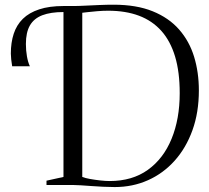

<svg xmlns="http://www.w3.org/2000/svg" viewBox="-20 -768 868 797"><path d="M456 8.5Q433 8.5 407.8 7.2Q382.5 6 358.5 4.2Q334.5 2.5 315.5 1.2Q296.5 0 285.5 0H173V-18L243.5 -33.5V-743H284.5Q305 -743 333.5 -744.5Q362 -746 392.8 -747.2Q423.5 -748.5 451.5 -748.5Q546.5 -748.5 613.8 -721.2Q681 -694 723.5 -645.5Q766 -597 785.8 -532.2Q805.5 -467.5 805.5 -392.5Q805.5 -301.5 779 -227.8Q752.5 -154 705 -101Q657.5 -48 594 -19.8Q530.5 8.5 456 8.5ZM435 -16.5Q529 -16.5 593.8 -63Q658.5 -109.5 692.2 -191.8Q726 -274 726 -381.5Q726 -469 706.8 -533.2Q687.5 -597.5 649.8 -639.8Q612 -682 556.8 -702.8Q501.5 -723.5 429 -723.5Q406.5 -723.5 383.2 -721.5Q360 -719.5 342.8 -717.5Q325.5 -715.5 321.5 -715V-33.5Q332.5 -29 353 -25.2Q373.5 -21.5 396 -19Q418.5 -16.5 435 -16.5ZM30.5 -493Q28 -507 26.5 -521.5Q25 -536 25 -545.5Q25 -591.5 37 -628Q49 -664.5 75 -690Q101 -715.5 142.8 -729.2Q184.5 -743 243.5 -743L248.5 -730.5L243.5 -718Q190.5 -718 155.8 -704.8Q121 -691.5 104.2 -662.5Q87.5 -633.5 87.5 -585.5Q87.5 -558.5 91.8 -534.2Q96 -510 104 -493Z"/></svg>

Font: Merriweather 144pt Light
Style: Regular
Weight: 300
Version: Version 2.100